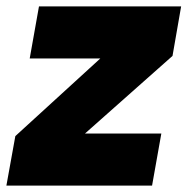

<svg xmlns="http://www.w3.org/2000/svg" viewBox="-45 -581 587 601"><path d="M522 -561H77L48 -398H269L3 -155L-25 0H431L460 -163H221L495 -406Z"/></svg>

Font: SVN-Poppins ExtraBold
Style: Italic
Weight: 800
Italic angle: -10°
Designer: Ninad Kale (Devanagari), Jonny Pinhorn (Latin)
Foundry: Indian Type Foundry
Version: Version 3.002 2017